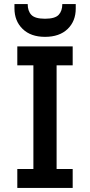

<svg xmlns="http://www.w3.org/2000/svg" viewBox="-20 -923 442 943"><path d="M65 0V-93H144V-602H65V-695H337V-602H258V-93H337V0ZM201 -742Q131 -742 91 -781Q51 -820 51 -882V-903H116Q116 -869 134 -850Q152 -831 201 -831Q250 -831 268 -850Q286 -869 286 -903H352V-881Q352 -819 312 -780.5Q272 -742 201 -742Z"/></svg>

Font: Parkinsans Medium
Style: Regular
Weight: 500
Designer: Red Stone, Indian Type Foundry
Foundry: Indian Type Foundry
Version: Version 1.000